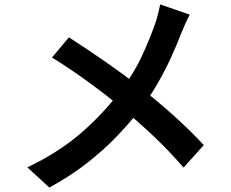

<svg xmlns="http://www.w3.org/2000/svg" viewBox="-20 -799 1040 864"><path d="M834 -733Q825 -717 813.5 -691Q802 -665 795 -648Q776 -598 749.5 -540Q723 -482 689 -423Q655 -364 614 -310Q567 -250 508 -188Q449 -126 374 -67Q299 -8 202 45L103 -46Q240 -111 339.5 -196Q439 -281 517 -383Q578 -461 615 -539.5Q652 -618 678 -692Q685 -711 691 -736Q697 -761 701 -779ZM290 -631Q327 -607 370 -578.5Q413 -550 456 -520Q499 -490 538.5 -461Q578 -432 608 -407Q688 -345 762.5 -278Q837 -211 897 -146L806 -45Q741 -120 673.5 -184Q606 -248 528 -313Q501 -336 466 -363.5Q431 -391 390 -421Q349 -451 304.5 -481.5Q260 -512 214 -540Z"/></svg>

Font: Noto Sans SC SemiBold
Style: Regular
Weight: 600
Designer: Ryoko NISHIZUKA 西塚涼子 (kana, bopomofo & ideographs); Paul D. Hunt (Latin, Greek & Cyrillic); Sandoll Communications 산돌커뮤니
Foundry: Adobe
Version: Version 2.004-H2;hotconv 1.0.118;makeotfexe 2.5.65603